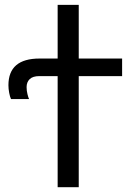

<svg xmlns="http://www.w3.org/2000/svg" viewBox="-20 -780 539 800"><path d="M308.1 -536.1H488.8V-462.9H308.1V0H220.2V-462.9H144Q116.7 -462.9 103.8 -450.4Q90.8 -438 90.8 -417Q90.8 -401.9 94.5 -387.5Q98.1 -373 101.1 -367.2H25.9Q21.5 -376 18.3 -393.1Q15.1 -410.2 15.1 -424.8Q15.1 -536.1 145 -536.1H220.2V-759.8H308.1Z"/></svg>

Font: Noto Sans Southeast Asian
Style: Regular
Weight: 400
Designer: Monotype Design Team
Foundry: Monotype Imaging Inc.
Version: Version 1.06 uh; ttfautohint (v1.4.1)